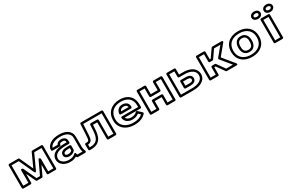

<svg xmlns="http://www.w3.org/2000/svg" viewBox="201 -2305 5928 3897"><g transform="rotate(-30 3165.5 -356.0)"><path d="M470 -157 629 -503H801V-25H681V-324C681 -324 649 -367 634 -335L488 -25H407L265 -330C265 -330 217 -354 217 -319V-25H97V-503H267L425 -157C425 -157 449 -112 470 -157ZM448 -227 306 -538C303 -546 293 -553 283 -553H72C61 -553 47 -543 47 -528V0C47 11 57 25 72 25H242C253 25 267 15 267 0V-206L369 11C372 18 381 25 391 25H504C514 25 523 20 527 11L631 -212V0C631 11 641 25 656 25H826C837 25 851 15 851 0V-528C851 -539 841 -553 826 -553H613C605 -553 594 -547 590 -538Z M1469 -128C1469 -89 1473 -55 1484 -25H1363C1360 -33 1357 -41 1355 -51C1355 -51 1348 -98 1313 -65C1284 -37 1239 -15 1171 -15C1080 -15 1020 -52 993 -98C984 -114 980 -130 980 -148C980 -255 1087 -298 1248 -298H1323C1338 -298 1348 -312 1348 -323V-353C1348 -418 1303 -459 1230 -459C1180 -459 1131 -440 1117 -395H998C1006 -425 1028 -449 1056 -467C1097 -494 1160 -513 1239 -513C1352 -513 1422 -478 1453 -421C1464 -402 1469 -379 1469 -352ZM1347 25H1519C1530 25 1544 15 1544 0V-8C1544 -12 1543 -16 1541 -20C1526 -48 1519 -81 1519 -128V-352C1519 -386 1512 -418 1497 -445C1454 -524 1361 -563 1239 -563C1152 -563 1080 -543 1029 -509C987 -481 944 -435 944 -370C944 -359 954 -345 969 -345H1139C1150 -345 1164 -355 1164 -370C1164 -391 1182 -409 1230 -409C1284 -409 1298 -390 1298 -353V-348H1248C1088 -348 930 -304 930 -148C930 -121 937 -95 950 -72C988 -7 1067 35 1171 35C1232 35 1280 20 1317 -4C1322 9 1330 25 1347 25ZM1099 -159C1099 -101 1155 -73 1208 -73C1269 -73 1319 -97 1344 -135C1347 -139 1348 -145 1348 -149V-240C1348 -255 1334 -265 1323 -265H1254C1181 -265 1099 -241 1099 -159ZM1149 -159C1149 -194 1182 -215 1254 -215H1298V-157C1283 -139 1252 -123 1208 -123C1167 -123 1149 -142 1149 -159Z M2209 -503V-25H2090V-414C2090 -429 2076 -439 2065 -439H1917C1903 -439 1893 -427 1892 -415L1886 -304C1878 -136 1848 -25 1658 -25H1655L1654 -91C1739 -95 1754 -158 1760 -214C1762 -238 1764 -268 1766 -302L1777 -503ZM2259 -528C2259 -539 2249 -553 2234 -553H1753C1741 -553 1729 -543 1728 -529L1716 -304C1714 -270 1712 -242 1710 -219C1704 -163 1700 -141 1646 -141H1628C1613 -141 1603 -128 1603 -115L1605 1C1605 14 1617 25 1630 25H1658C1886 25 1928 -131 1936 -302L1941 -389H2040V0C2040 11 2050 25 2065 25H2234C2245 25 2259 15 2259 0Z M2660 -513C2794 -513 2869 -456 2899 -376C2910 -347 2915 -315 2915 -278V-243H2536C2526 -243 2508 -237 2511 -215C2522 -132 2593 -79 2690 -79C2755 -79 2806 -98 2843 -129L2890 -84C2845 -43 2777 -15 2678 -15C2533 -15 2446 -76 2408 -157C2395 -185 2389 -214 2389 -246V-265C2389 -418 2496 -513 2660 -513ZM2569 -193H2940C2951 -193 2965 -203 2965 -218V-278C2965 -320 2958 -359 2945 -394C2907 -496 2810 -563 2660 -563C2467 -563 2339 -443 2339 -265V-246C2339 -207 2347 -170 2363 -136C2410 -34 2519 35 2678 35C2801 35 2890 -6 2944 -69C2952 -78 2953 -94 2943 -103L2860 -181C2850 -191 2833 -190 2824 -180C2796 -150 2755 -129 2690 -129C2629 -129 2587 -154 2569 -193ZM2798 -326C2798 -402 2742 -449 2659 -449C2566 -449 2523 -385 2513 -318C2512 -308 2515 -289 2538 -289H2773C2788 -289 2798 -303 2798 -314ZM2747 -339H2570C2582 -374 2606 -399 2659 -399C2717 -399 2742 -376 2747 -339Z M3598 -25H3478V-203C3478 -218 3464 -228 3453 -228H3242C3227 -228 3217 -214 3217 -203V-25H3098V-503H3217V-316C3217 -301 3231 -291 3242 -291H3453C3468 -291 3478 -305 3478 -316V-503H3598ZM3623 25C3634 25 3648 15 3648 0V-528C3648 -539 3638 -553 3623 -553H3453C3442 -553 3428 -543 3428 -528V-341H3267V-528C3267 -539 3257 -553 3242 -553H3073C3062 -553 3048 -543 3048 -528V0C3048 11 3058 25 3073 25H3242C3253 25 3267 15 3267 0V-178H3428V0C3428 11 3438 25 3453 25Z M4058 -25H3793V-503H3913V-374C3913 -359 3927 -349 3938 -349H4058C4179 -349 4259 -311 4291 -251C4301 -232 4307 -210 4307 -186C4307 -74 4189 -25 4058 -25ZM3963 -399V-528C3963 -539 3953 -553 3938 -553H3768C3757 -553 3743 -543 3743 -528V0C3743 11 3753 25 3768 25H4058C4103 25 4144 20 4181 10C4274 -15 4357 -76 4357 -186C4357 -218 4349 -247 4335 -274C4290 -357 4188 -399 4058 -399ZM4188 -186C4188 -257 4126 -285 4058 -285H3938C3923 -285 3913 -271 3913 -260V-113C3913 -98 3927 -88 3938 -88H4058C4123 -88 4188 -116 4188 -186ZM4138 -186C4138 -157 4116 -138 4058 -138H3963V-235H4058C4117 -235 4138 -217 4138 -186Z M4701 -220H4633C4618 -220 4608 -206 4608 -195V-25H4488V-503H4608V-330C4608 -315 4622 -305 4633 -305H4693C4701 -305 4710 -310 4714 -316L4844 -503H4992L4818 -293C4810 -283 4812 -269 4818 -261L5011 -25H4852L4721 -209C4716 -216 4708 -220 4701 -220ZM4688 -170 4818 14C4822 20 4831 25 4839 25H5064C5114 25 5084 -16 5084 -16L4870 -277L5064 -512C5096 -550 5045 -553 5045 -553H4831C4824 -553 4816 -549 4811 -542L4680 -355H4658V-528C4658 -539 4648 -553 4633 -553H4463C4452 -553 4438 -543 4438 -528V0C4438 11 4448 25 4463 25H4633C4644 25 4658 15 4658 0V-170Z M5433 -513C5575 -513 5657 -451 5691 -367C5703 -338 5709 -305 5709 -269V-259C5709 -105 5600 -15 5434 -15C5292 -15 5210 -77 5176 -161C5164 -190 5158 -223 5158 -259V-269C5158 -423 5267 -513 5433 -513ZM5759 -259V-269C5759 -311 5752 -349 5738 -385C5696 -490 5591 -563 5433 -563C5239 -563 5108 -449 5108 -269V-259C5108 -217 5116 -179 5130 -143C5172 -38 5276 35 5434 35C5628 35 5759 -79 5759 -259ZM5590 -269C5590 -357 5550 -449 5433 -449C5317 -449 5277 -356 5277 -269V-259C5277 -169 5315 -79 5434 -79C5551 -79 5590 -170 5590 -259ZM5540 -269V-259C5540 -181 5515 -129 5434 -129C5352 -129 5327 -181 5327 -259V-269C5327 -345 5354 -399 5433 -399C5513 -399 5540 -346 5540 -269Z M6120 -25H6000V-503H6120ZM6145 25C6156 25 6170 15 6170 0V-528C6170 -539 6160 -553 6145 -553H5975C5964 -553 5950 -543 5950 -528V0C5950 11 5960 25 5975 25ZM5919 -623C5879 -623 5862 -641 5862 -660C5862 -678 5880 -697 5919 -697C5957 -697 5974 -678 5974 -660C5974 -641 5958 -623 5919 -623ZM5919 -573C5972 -573 6024 -603 6024 -660C6024 -716 5972 -747 5919 -747C5866 -747 5812 -717 5812 -660C5812 -602 5865 -573 5919 -573ZM6204 -622C6165 -622 6148 -641 6148 -660C6148 -678 6165 -697 6204 -697C6242 -697 6260 -678 6260 -660C6260 -641 6242 -622 6204 -622ZM6204 -572C6257 -572 6310 -604 6310 -660C6310 -716 6257 -747 6204 -747C6151 -747 6098 -717 6098 -660C6098 -603 6150 -572 6204 -572Z"/></g></svg>

Font: Asimov
Style: XWidOu
Weight: 500
Designer: Google
Version: Version 2.000980; 2014